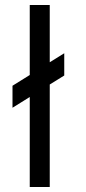

<svg xmlns="http://www.w3.org/2000/svg" viewBox="-20 -747 343 768"><path d="M237 -534V-445L179 -409V1H99V-359L30 -316V-404L99 -447V-727H179V-498Z"/></svg>

Font: Bellota Text
Style: Bold
Weight: 700
Designer: Kemie Guaida
Foundry: Kemie Guaida
Version: Version 4.001